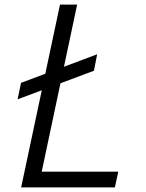

<svg xmlns="http://www.w3.org/2000/svg" viewBox="-20 -820 640 840"><path d="M72.5 0 242.5 -800H317.5L162.5 -69H497.5L482.5 0ZM57 -385.5 72 -457.5 405 -582.5 391 -510.5Z"/></svg>

Font: Victor Mono Thin
Style: Italic
Weight: 100
Italic angle: -12°
Monospace: yes
Designer: Rune Bjørnerås
Version: Version 1.561;gftools[0.9.30]